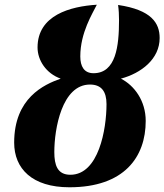

<svg xmlns="http://www.w3.org/2000/svg" viewBox="-20 -783 696 813"><path d="M274 10C506 10 597 -118 597 -271C597 -356 549 -421 492 -450C578 -473 656 -533 656 -622C656 -685 622 -741 480 -762C483 -741 484 -720 484 -697C484 -588 471 -473 376 -473C336 -473 320 -502 320 -544C320 -645 372 -726 390 -763C278 -756 139 -719 139 -582C139 -528 175 -472 237 -450C166 -425 40 -368 40 -179C40 -69 116 10 274 10ZM278 -43C223 -43 210 -84 210 -139C210 -237 242 -425 361 -425C410 -425 431 -395 431 -342C431 -236 398 -43 278 -43Z"/></svg>

Font: Noto Serif Condensed Black
Style: Italic
Weight: 900
Width: 3
Italic angle: -12°
Designer: Monotype Design Team
Foundry: Monotype Imaging Inc.
Version: Version 2.013